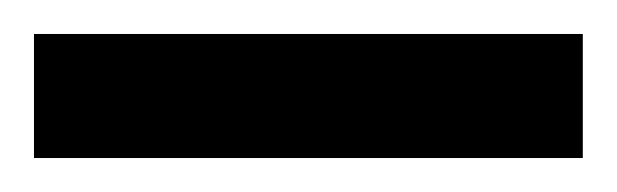

<svg xmlns="http://www.w3.org/2000/svg" viewBox="-20 -711 363 113"><path d="M0 -618V-691H323V-618Z"/></svg>

Font: Saira Expanded Medium
Style: Regular
Weight: 500
Width: 7
Designer: Hector Gatti with collaboration of the Omnibus-Type team
Foundry: Omnibus-Type
Version: Version 1.100; ttfautohint (v1.8.3)